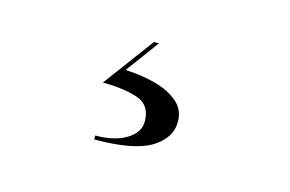

<svg xmlns="http://www.w3.org/2000/svg" viewBox="-46 -94 643 425"><g transform="rotate(15 275.0 119.0)"><path d="M289 173.5Q289 135.5 257.2 124.8Q225.5 114 177 114L263 -2H274.5L218.5 74Q254.5 75.5 286.8 84Q319 92.5 339.5 109.8Q360 127 360 155Q360 192.5 320.8 216.5Q281.5 240.5 191 240.5V231.5Q235 231.5 262 215Q289 198.5 289 173.5Z"/></g></svg>

Font: Bodoni* 24pt
Style: Regular
Weight: 400
Version: Version 2.3